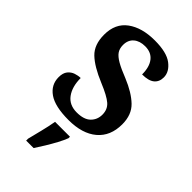

<svg xmlns="http://www.w3.org/2000/svg" viewBox="-235 -618 911 911"><g transform="rotate(45 220.0 -163.0)"><path d="M209 10Q118 10 75 -20Q32 -50 32 -101Q32 -129 44.5 -144.5Q57 -160 75 -166Q93 -172 109 -172Q109 -114 135 -78.5Q161 -43 211 -43Q259 -43 282 -65.5Q305 -88 305 -122Q305 -157 281 -178Q257 -199 194 -225Q117 -257 79.5 -293Q42 -329 42 -396Q42 -471 94 -509Q146 -547 232 -547Q312 -547 349 -518.5Q386 -490 386 -453Q386 -423 366 -406.5Q346 -390 303 -390Q303 -440 281.5 -467.5Q260 -495 219 -495Q183 -495 161.5 -476.5Q140 -458 140 -425Q140 -401 151 -385Q162 -369 188 -354Q214 -339 260 -321Q328 -293 366 -256.5Q404 -220 404 -156Q404 -77 352.5 -33.5Q301 10 209 10ZM136 208Q144 176 154 136Q164 96 170 61H270V71Q262 92 247.5 119Q233 146 216.5 173Q200 200 186 221H136Z"/></g></svg>

Font: Noto Serif Tamil SemiCondensed SemiBold
Style: Italic
Weight: 600
Width: 4
Italic angle: -12°
Designer: Indian Type Foundry, Tom Grace, and the Monotype Design Team
Foundry: Monotype Imaging Inc.
Version: Version 2.003; ttfautohint (v1.8.4.7-5d5b)